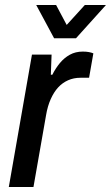

<svg xmlns="http://www.w3.org/2000/svg" viewBox="-20 -743 441 763"><path d="M15 0 107 -526H185L182 -446H188Q201 -472 218 -492.5Q235 -513 257.5 -525.5Q280 -538 309 -538Q323 -538 333.5 -536Q344 -534 351 -531L334 -434H300Q273 -434 250.5 -424Q228 -414 211 -395.5Q194 -377 181.5 -349Q169 -321 163 -285L113 0ZM401 -723 282 -591H195L124 -723H203L262 -612H216L317 -723Z"/></svg>

Font: Archivo SemiCondensed Medium
Style: Italic
Weight: 500
Width: 4
Italic angle: -10°
Designer: Hector Gatti
Foundry: Omnibus-Type
Version: Version 2.001